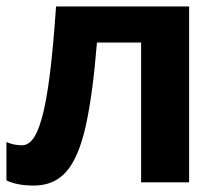

<svg xmlns="http://www.w3.org/2000/svg" viewBox="-20 -566 685 596"><path d="M567 0H418V-434H281Q268 -274 246.5 -176.5Q225 -79 187 -34.5Q149 10 85 10Q33 10 0 -6V-125Q23 -115 48 -115Q66 -115 81 -133Q96 -151 109.5 -198Q123 -245 134 -329.5Q145 -414 154 -546H567Z"/></svg>

Font: Noto IKEA Simplified Chinese
Style: Bold
Weight: 700
Designer: Monotype Design Team
Foundry: Monotype Imaging Inc.
Version: Version 1.100